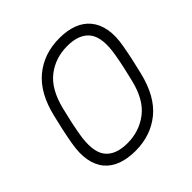

<svg xmlns="http://www.w3.org/2000/svg" viewBox="-186 -867 1034 1034"><g transform="rotate(-45 331.0 -350.0)"><path d="M272 10Q214 10 168.5 -6.5Q123 -23 94.5 -57Q66 -91 56.5 -143Q47 -195 60 -266Q68 -311 76.5 -350Q85 -389 96 -434Q129 -574 211.5 -642Q294 -710 412 -710Q471 -710 516 -693Q561 -676 589.5 -641.5Q618 -607 627.5 -555.5Q637 -504 624 -434Q616 -389 607.5 -350Q599 -311 588 -266Q554 -124 471.5 -57Q389 10 272 10ZM272 -50Q361 -50 429.5 -102Q498 -154 526 -271Q537 -316 544.5 -350Q552 -384 560 -429Q581 -546 542.5 -598Q504 -650 412 -650Q321 -650 254 -598Q187 -546 158 -429Q147 -384 139.5 -350Q132 -316 124 -271Q103 -154 141 -102Q179 -50 272 -50Z"/></g></svg>

Font: Rubik Light
Style: Italic
Weight: 300
Italic angle: -12°
Designer: Hubert and Fischer
Foundry: Hubert and Fischer
Version: Version 2.300;gftools[0.9.30]